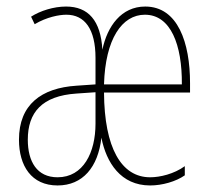

<svg xmlns="http://www.w3.org/2000/svg" viewBox="-20 -557 648 587"><path d="M424 -537C351 -537 308 -477 293 -405C288 -494 250 -537 182 -537C144 -537 103 -524 75 -506L86 -483C123 -505 161 -512 183 -512C239 -512 272 -468 272 -380V-299L214 -295C106 -288 38 -237 38 -130C38 -50 76 10 156 10C233 10 280 -46 290 -136C305 -60 349 10 439 10C476 10 518 -2 545 -21V-49C512 -25 469 -15 439 -15C351 -15 299 -105 298 -274H561V-303C561 -426 524 -537 424 -537ZM423 -512C502 -512 537 -420 536 -299H298C302 -438 353 -512 423 -512ZM214 -271 272 -275V-179C272 -91 235 -15 156 -15C93 -15 65 -63 65 -130C65 -213 108 -264 214 -271Z"/></svg>

Font: Noto Sans Ethiopic ExtraCondensed Thin
Style: Regular
Weight: 100
Width: 2
Designer: Monotype Design Team
Foundry: Monotype Imaging Inc.
Version: Version 2.102